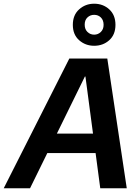

<svg xmlns="http://www.w3.org/2000/svg" viewBox="-55 -1016 757 1036"><path d="M-35 0 319 -700H524L629 0H486L406 -603H403L107 0ZM109 -190 163 -295H524L540 -190ZM453 -769Q406 -769 372 -799Q338 -829 338 -882Q338 -935 372 -965.5Q406 -996 453 -996Q501 -996 534.5 -965.5Q568 -935 568 -882Q568 -829 534.5 -799Q501 -769 453 -769ZM453 -829Q474 -829 489 -843.5Q504 -858 504 -882Q504 -907 489.5 -921.5Q475 -936 453 -936Q432 -936 417 -922Q402 -908 402 -883Q402 -858 417 -843.5Q432 -829 453 -829Z"/></svg>

Font: DM Sans 36pt
Style: Bold Italic
Weight: 700
Italic angle: -10°
Designer: Colophon Foundry, Jonny Pinhorn
Foundry: Colophon Foundry
Version: Version 4.004;gftools[0.9.30]